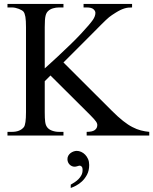

<svg xmlns="http://www.w3.org/2000/svg" viewBox="-20 -682 771 966"><path d="M416 0V-18.6Q444.3 -18.6 456.3 -27.3Q468.3 -36.1 469.2 -48.8Q471.2 -59.1 462.9 -70.8Q454.6 -82.5 433.1 -104L233.9 -302.2L205.1 -273.4V-117.7Q205.1 -101.6 205.6 -89.8Q206.1 -78.1 207.3 -69.3Q208.5 -60.5 210.7 -54.2Q212.9 -47.9 216.8 -42.5Q225.1 -30.8 241.7 -24.7Q258.3 -18.6 276.4 -18.6H299.3V0H17.6V-18.6H40.5Q80.6 -18.6 100.1 -42.5Q110.8 -56.6 110.8 -117.7V-545.4Q110.8 -579.1 107.7 -597.4Q104.5 -615.7 98.1 -623.5Q95.2 -627 88.9 -630.6Q82.5 -634.3 74.5 -637.5Q66.4 -640.6 57.4 -642.6Q48.3 -644.5 40.5 -644.5H17.6V-662.1H299.3V-644.5H276.4Q261.7 -644.5 246.6 -640.1Q231.4 -635.7 221.2 -625.5Q217.3 -621.6 214.4 -616.5Q211.4 -611.3 209.2 -602.5Q207 -593.8 206.1 -580.1Q205.1 -566.4 205.1 -545.4V-337.9Q210.4 -342.3 226.8 -357.4Q243.2 -372.6 272.5 -399.4Q345.2 -466.8 388.7 -513.4Q432.1 -560.1 447.3 -582Q460 -600.6 460 -617.2Q460 -627 450.2 -635.7Q440.4 -644.5 416 -644.5H400.4V-662.1H644.5V-644.5Q634.3 -644.5 625 -643.6Q615.7 -642.6 606.2 -639.6Q596.7 -636.7 585.9 -631.6Q575.2 -626.5 562 -618.2Q551.3 -611.3 543.7 -606.4Q536.1 -601.6 528.8 -595.5Q521.5 -589.4 512.2 -580.6Q502.9 -571.8 488.5 -557.4Q474.1 -543 453.1 -521.7Q432.1 -500.5 400.4 -468.8L299.3 -367.7L543.5 -124Q603.5 -64 646.5 -42.5Q668 -31.2 688.7 -25.9Q709.5 -20.5 731 -18.6V0ZM428.7 147.9Q428.7 176.3 418 196.5Q407.2 216.8 392.6 230.5Q377.9 244.1 362.1 252.2Q346.2 260.3 335.9 263.7V247.1Q345.2 241.7 355.7 234.9Q366.2 228 375 219.2Q383.8 210.4 389.6 199.2Q395.5 188 395.5 173.3Q395.5 159.7 390.1 155.5Q384.8 151.4 381.8 151.4Q377.4 151.4 369.6 154.1Q361.8 156.7 355 156.7Q348.6 156.7 342.3 154.1Q335.9 151.4 330.8 146.5Q325.7 141.6 322.5 134.5Q319.3 127.4 319.3 118.7Q319.3 108.4 324 100.6Q328.6 92.8 335.7 87.6Q342.8 82.5 350.8 79.8Q358.9 77.1 366.2 77.1Q377 77.1 388.2 82Q399.4 86.9 408.4 96.2Q417.5 105.5 423.1 118.4Q428.7 131.3 428.7 147.9Z"/></svg>

Font: Doulos SIL Phon
Style: Regular
Weight: 400
Designer: Walt Agee, Victor Gaultney, Peter Martin, Debbi Hosken, Becca Hirsbrunner
Foundry: SIL International
Version: Version 5.000